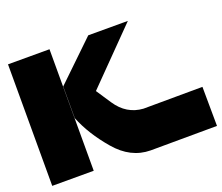

<svg xmlns="http://www.w3.org/2000/svg" viewBox="-124 -941 1298 1125"><g transform="rotate(-20 525.0 -379.0)"><path d="M22.5 -758.8Q86.9 -758.8 281.2 -758.8Q281.2 -569.3 281.2 -1Q216.8 -1 22.5 -1Q22.5 -190.4 22.5 -758.8ZM282.2 -464.8Q282.2 -430.7 282.2 -329.1Q327.1 -216.8 419.9 -108.4Q511.7 0 635.7 1Q773.4 0 1049.8 -1Q1048.8 -61.5 1047.9 -245.1Q956.1 -244.1 679.7 -243.2Q576.2 -250 514.6 -342.8Q453.1 -435.5 453.1 -435.5Q558.6 -543 769.5 -757.8Q708 -757.8 522.5 -757.8Q461.9 -699.2 282.2 -526.4Q282.2 -510.7 282.2 -464.8Z"/></g></svg>

Font: Star Wars
Style: Regular
Weight: 400
Version: Version 1.0